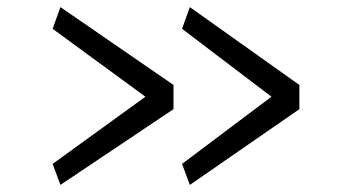

<svg xmlns="http://www.w3.org/2000/svg" viewBox="-20 -572 982 540"><path d="M822 -265 514 -52 492 -111 743.5 -300 492 -491 514 -552 822 -333ZM468 -265 150 -52 128 -111 389 -300 128 -491 150 -552 468 -333Z"/></svg>

Font: Merriweather Sans Light
Style: Regular
Weight: 300
Designer: Eben Sorkin
Foundry: Eben Sorkin
Version: Version 2.001; ttfautohint (v1.8.3)